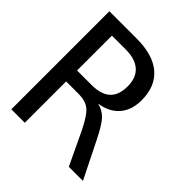

<svg xmlns="http://www.w3.org/2000/svg" viewBox="-169 -721 837 837"><g transform="rotate(45 250.0 -302.0)"><path d="M279.3 -285.2Q311.5 -277.3 333.5 -254.9Q355.5 -232.4 388.7 -165L470.7 0H383.8L311.5 -152.3Q279.3 -217.8 254.9 -236.3Q230.5 -254.9 189.5 -254.9H112.3V0H29.3V-604.5H198.2Q297.9 -604.5 350.6 -559.6Q403.3 -514.6 403.3 -429.7Q403.3 -369.1 371.1 -331.5Q338.9 -293.9 279.3 -285.2ZM112.3 -537.1V-322.3H201.2Q259.8 -322.3 288.6 -348.6Q317.4 -375 317.4 -429.7Q317.4 -482.4 286.6 -509.8Q255.9 -537.1 198.2 -537.1Z"/></g></svg>

Font: BabelStone Mayan Numerals
Style: Regular
Weight: 400
Designer: Andrew West
Foundry: BabelStone
Version: Version 11.000 June 09, 2018